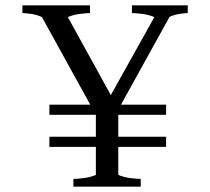

<svg xmlns="http://www.w3.org/2000/svg" viewBox="-20 -699 787 719"><path d="M165 -149V-187H339V-269H165V-307H318L137 -635Q118 -644 96.5 -647Q75 -650 64 -650V-679H317V-650Q304 -650 279.5 -647Q255 -644 234 -635L395 -343L558 -635Q537 -644 512 -647Q487 -650 474 -650V-679H683V-650Q672 -650 652.5 -647Q633 -644 615 -636L433 -307H602V-269H423V-187H602V-149H423V-44Q444 -35 469 -32Q494 -29 507 -29V0H255V-29Q269 -29 293.5 -32Q318 -35 339 -44V-149Z"/></svg>

Font: Joan
Style: Regular
Weight: 400
Designer: Paolo Biagini
Version: Version 1.001; ttfautohint (v1.8.4.7-5d5b);gftools[0.9.30]